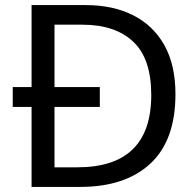

<svg xmlns="http://www.w3.org/2000/svg" viewBox="-20 -734 770 754"><path d="M317 -714Q424 -714 503 -674Q582 -634 625.5 -556.5Q669 -479 669 -364Q669 -183 570.5 -91.5Q472 0 295 0H104V-314H30V-392H104V-714ZM304 -637H194V-392H372V-314H194V-77H284Q574 -77 574 -361Q574 -504 503 -570.5Q432 -637 304 -637Z"/></svg>

Font: Noto Sans Living
Style: Regular
Weight: 400
Designer: Monotype Design Team
Foundry: Monotype Imaging Inc.
Version: Version 2.013; ttfautohint (v1.8.4.7-5d5b)